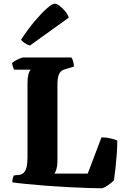

<svg xmlns="http://www.w3.org/2000/svg" viewBox="-20 -1013 675 1033"><path d="M526 0Q503 0 456 -1.5Q409 -3 350 -6Q291 -9 231.5 -13.5Q172 -18 122.5 -23Q73 -28 46 -32Q46 -44 49 -54.5Q52 -65 54 -69L83 -72Q99 -74 109 -85Q119 -96 123.5 -116.5Q128 -137 128 -168V-563Q128 -594 132 -610Q136 -626 140.5 -632Q145 -638 145 -638H57Q53 -643 49.5 -654Q46 -665 45 -674Q51 -680 63.5 -687Q76 -694 88.5 -699Q101 -704 106 -704H364Q369 -698 373 -684.5Q377 -671 378 -655L335 -642Q321 -639 311 -631.5Q301 -624 295 -607Q289 -590 289 -556V-143Q289 -121 283.5 -103Q278 -85 273 -79H452L526 -274Q553 -274 577 -268Q601 -262 611 -257Q611 -220 608 -180.5Q605 -141 601 -105Q597 -69 593 -43Q587 -36 573.5 -25.5Q560 -15 546.5 -7.5Q533 0 526 0ZM141 -768Q126 -772 112.5 -781.5Q99 -791 93 -799Q131 -857 167.5 -900Q204 -943 232.5 -968Q261 -993 274 -993Q285 -993 300 -982Q315 -971 329.5 -954Q344 -937 350 -918Z"/></svg>

Font: Texturina 12pt ExtraBold
Style: Regular
Weight: 800
Designer: Guillermo Torres Carreño
Foundry: Omnibus-Type
Version: Version 1.002